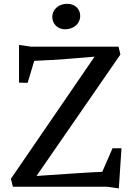

<svg xmlns="http://www.w3.org/2000/svg" viewBox="-20 -996 707 1024"><path d="M48.8 0H549.8L613.8 8.8L627.9 -205.1H580.1L525.4 -79.6C460.4 -77.6 309.6 -66.4 174.8 -57.6L622.1 -705.1L612.3 -747.1H146L81.5 -756.3V-555.2L127.4 -554.2L162.6 -671.4C298.8 -677.2 381.3 -685.1 484.4 -693.8L38.1 -42.5ZM327.1 -839.8C334.5 -839.8 342.3 -840.8 350.6 -842.8C389.6 -852.5 407.7 -882.3 407.7 -911.1C407.7 -950.2 377.4 -975.6 340.3 -975.6C285.2 -975.6 258.8 -939 258.8 -906.2C258.8 -870.1 285.6 -839.8 327.1 -839.8Z"/></svg>

Font: Donegal One
Style: Regular
Weight: 400
Designer: Gary Lonergan
Foundry: Sorkin Type Co.
Version: Version 1.004